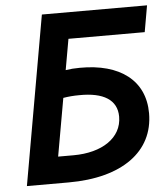

<svg xmlns="http://www.w3.org/2000/svg" viewBox="-51 -739 688 785"><g transform="rotate(-5 293.0 -346.5)"><path d="M28.8 0H199.7C418.5 0 551.3 -95.7 551.3 -253.4C551.3 -387.7 450.7 -464.4 285.2 -462.9C264.2 -462.9 245.1 -461.4 227.1 -458.5L249.5 -585H562.5L581.5 -693.4H149.9L27.8 0H28.8ZM165.5 -108.9 207.5 -346.2C227.5 -349.6 249 -351.6 273.9 -351.6C372.1 -353 428.2 -319.3 428.2 -250C428.2 -163.1 346.2 -108.9 228.5 -108.9Z"/></g></svg>

Font: Cascadia Code SemiBold
Style: Italic
Weight: 600
Italic angle: -10°
Monospace: yes
Designer: Aaron Bell
Foundry: Saja Typeworks
Version: Version 2404.023